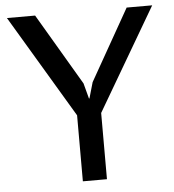

<svg xmlns="http://www.w3.org/2000/svg" viewBox="-51 -747 719 794"><g transform="rotate(-5 308.5 -350.0)"><path d="M261 -274 7 -700H124L299 -403L316 -339H318L337 -405L504 -700H610L361 -275V0H261Z"/></g></svg>

Font: PT Sans Caption
Style: Regular
Weight: 400
Designer: A.Korolkova, O.Umpeleva, V.Yefimov
Foundry: ParaType Ltd
Version: Version 2.004W OFL